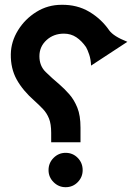

<svg xmlns="http://www.w3.org/2000/svg" viewBox="-20 -779 560 799"><path d="M193 -187V-226Q193 -263 184 -285.5Q175 -308 159.5 -324.5Q144 -341 124 -359Q75 -402 49.5 -448Q24 -494 25 -554Q26 -606 55 -653Q84 -700 131.5 -729.5Q179 -759 236 -759Q301 -760 351.5 -730Q402 -700 435 -652Q444 -640 462 -628.5Q480 -617 510 -605L359 -506Q358 -532 351 -552.5Q344 -573 338 -583Q320 -609 297.5 -624Q275 -639 246 -639Q203 -639 173.5 -612Q144 -585 144 -545Q144 -505 170 -479.5Q196 -454 227 -428Q249 -409 269 -386Q289 -363 302 -330.5Q315 -298 315 -248V-187ZM253 0Q224 0 203 -21Q182 -42 182 -71Q182 -101 203 -122Q224 -143 253 -143Q283 -143 303.5 -122Q324 -101 324 -71Q324 -42 303.5 -21Q283 0 253 0Z"/></svg>

Font: Reem Kufi SemiBold
Style: Regular
Weight: 600
Designer: Khaled Hosny
Version: Version 1.001